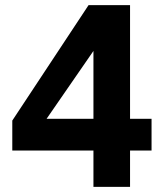

<svg xmlns="http://www.w3.org/2000/svg" viewBox="-20 -730 640 750"><path d="M345 0V-142H28V-259L326 -710H488V-266H572V-142H488V0ZM162 -266H345V-531Z"/></svg>

Font: Geist Mono
Style: Bold
Weight: 700
Monospace: yes
Designer: Basement.studio, Andrés Briganti, Mateo Zaragoza
Foundry: Basement.studio, Vercel, Andrés Briganti, Guido Ferreyra, Mateo Zaragoza
Version: Version 1.500; ttfautohint (v1.8.4.7-5d5b)